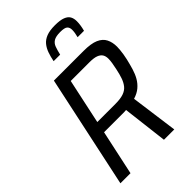

<svg xmlns="http://www.w3.org/2000/svg" viewBox="-266 -1006 1104 1104"><g transform="rotate(-45 286.0 -454.5)"><path d="M30 0 177 -688H418Q479 -688 512 -673.5Q545 -659 558.5 -632Q572 -605 572 -569Q572 -558 570.5 -543Q569 -528 566.5 -511.5Q564 -495 560 -478Q552 -444 543 -414Q534 -384 520 -359.5Q506 -335 484 -316.5Q462 -298 429 -288L468 0H384L351 -275Q343 -274 333.5 -274Q324 -274 315 -274H171L112 0ZM185 -343H333Q373 -343 398 -351.5Q423 -360 437.5 -377.5Q452 -395 461 -420.5Q470 -446 477 -480Q482 -503 485 -521.5Q488 -540 488 -555Q488 -576 479.5 -589.5Q471 -603 451.5 -610.5Q432 -618 396 -618H244ZM255 -768Q261 -799 270 -824.5Q279 -850 294.5 -869Q310 -888 336.5 -898.5Q363 -909 406 -909Q448 -909 471 -900Q494 -891 503 -875Q512 -859 512 -836Q512 -821 509.5 -804Q507 -787 502 -768H450Q454 -783 456 -796Q458 -809 458 -820Q458 -840 446.5 -850Q435 -860 400 -860Q365 -860 347.5 -849.5Q330 -839 322.5 -818.5Q315 -798 308 -768Z"/></g></svg>

Font: Saira SemiCondensed
Style: Italic
Weight: 400
Width: 4
Italic angle: -12°
Designer: Hector Gatti with collaboration of the Omnibus-Type team
Foundry: Omnibus-Type
Version: Version 1.101